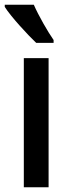

<svg xmlns="http://www.w3.org/2000/svg" viewBox="-41 -786 284 806"><path d="M101 -766H-21V-757C4 -717 76 -639 111 -606H184V-618C160 -652 120 -722 101 -766ZM163 0V-542H59V0Z"/></svg>

Font: Noto Sans Display Condensed Medium
Style: Regular
Weight: 500
Width: 3
Designer: Monotype Design Team
Foundry: Monotype Imaging Inc.
Version: Version 1.900